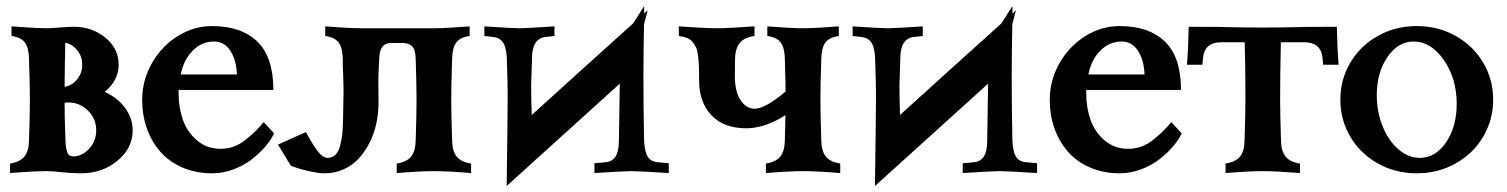

<svg xmlns="http://www.w3.org/2000/svg" viewBox="-20 -578 5046 643"><path d="M138.2 -483.4Q150.4 -483.4 179.7 -485.8Q209 -488.3 227.5 -488.3Q288.1 -488.3 332.8 -451.9Q377.4 -415.5 377.4 -361.3Q377.4 -309.1 330.6 -270Q373 -251.5 398.7 -216.8Q424.3 -182.1 424.3 -141.6Q424.3 -82 373.5 -39.8Q322.8 2.4 251 2.4Q221.7 2.4 187.3 -1.2Q152.8 -4.9 138.2 -4.9Q93.3 -4.9 13.7 1.5V-30.3Q45.9 -35.2 61 -53Q76.2 -70.8 77.1 -106Q80.1 -196.8 80.1 -244.1Q80.1 -291.5 77.1 -382.3Q76.2 -418.5 63.2 -435.8Q50.3 -453.1 18.6 -457.5V-489.7Q97.7 -483.4 138.2 -483.4ZM208.5 -234.9Q205.1 -234.9 196.3 -233.9Q196.3 -186.5 199.2 -106Q200.2 -81.5 205.3 -67.9Q210.4 -54.2 225.1 -54.2Q254.4 -54.2 278.3 -79.8Q302.2 -105.5 302.2 -141.6Q302.2 -180.2 274.7 -207.5Q247.1 -234.9 208.5 -234.9ZM255.4 -361.3Q255.4 -388.2 239.3 -408.9Q223.1 -429.7 198.7 -435.1Q197.3 -392.1 196.3 -287.1Q221.7 -291.5 238.5 -312.5Q255.4 -333.5 255.4 -361.3Z M895.5 -276.9H578.1V-265.1Q578.1 -217.8 592.5 -176.8Q606.9 -135.7 639.9 -107.7Q672.9 -79.6 718.8 -79.6Q741.2 -79.6 762 -86.9Q782.7 -94.2 801.5 -109.1Q820.3 -124 833.3 -136.7Q846.2 -149.4 863.3 -168.9L897.9 -131.3Q887.7 -109.4 868.2 -86.7Q848.6 -64 822.3 -43.7Q795.9 -23.4 761 -10.5Q726.1 2.4 690.4 2.4Q635.7 2.4 590.8 -17.1Q545.9 -36.6 516.6 -70.3Q487.3 -104 471.7 -148.4Q456.1 -192.9 456.1 -243.7Q456.1 -309.1 488.8 -366.5Q521.5 -423.8 575.4 -457.3Q629.4 -490.7 689.5 -490.7Q788.1 -490.7 841.8 -438.7Q895.5 -386.7 895.5 -276.9ZM585.4 -328.6H773.4Q771.5 -377.9 751.2 -408.4Q731 -439 696.8 -439Q655.8 -439 625.2 -408.2Q594.7 -377.4 585.4 -328.6Z M1077.1 -49.3Q1093.3 -49.3 1103.8 -60.1Q1114.3 -70.8 1119.4 -91.3Q1124.5 -111.8 1126.5 -131.3Q1128.4 -150.9 1128.9 -179.2Q1128.9 -195.3 1129.6 -222.2Q1130.4 -249 1130.4 -264.2V-286.6Q1130.4 -303.2 1128.9 -336.7Q1127.4 -370.1 1127.9 -382.3Q1127 -418.5 1114 -435.8Q1101.1 -453.1 1069.3 -457.5V-489.7Q1148.4 -483.4 1189 -483.4H1433.1Q1473.6 -483.4 1552.7 -489.7V-457.5Q1521 -453.1 1508.1 -435.8Q1495.1 -418.5 1494.1 -382.3Q1491.2 -291.5 1491.2 -244.1Q1491.2 -196.8 1494.1 -106Q1495.1 -70.8 1510 -53Q1524.9 -35.2 1557.6 -30.3V1.5Q1478 -4.9 1433.1 -4.9Q1388.2 -4.9 1308.6 1.5V-30.3Q1341.3 -35.2 1356.2 -53Q1371.1 -70.8 1372.1 -106Q1375 -196.8 1375 -244.1Q1375 -291.5 1372.1 -382.3Q1371.1 -413.1 1359.6 -423.6Q1348.1 -434.1 1327.6 -434.1H1290Q1251 -434.1 1250 -381.8Q1250 -378.9 1249.5 -372.6Q1249 -366.2 1249 -362.8V-363.3Q1247.1 -331.1 1247.1 -303.2Q1247.1 -297.9 1247.3 -278.3Q1247.6 -258.8 1247.6 -250V-231.9Q1247.6 -197.8 1240.2 -164.1Q1232.9 -130.4 1217.8 -100.3Q1202.6 -70.3 1181.6 -47.4Q1160.6 -24.4 1131.1 -11Q1101.6 2.4 1067.4 2.4Q1046.9 2.4 1014.2 -4.9Q981.4 -12.2 954.1 -22.9Q952.1 -26.9 947.3 -34.2Q942.4 -41.5 941.9 -42.5H942.4Q927.2 -66.4 911.1 -93.8L1004.4 -135.7L1018.1 -111.8L1017.6 -112.3Q1025.4 -98.6 1029.8 -91.8Q1034.2 -85 1043 -73Q1051.8 -61 1060.3 -55.2Q1068.8 -49.3 1077.1 -49.3Z M2148.9 -543.5 2136.7 -496.1Q2134.8 -392.6 2134.8 -324.2Q2134.8 -230 2136.7 -122.6Q2136.7 -77.6 2147 -57.1Q2157.2 -36.6 2182.6 -34.7H2182.1Q2185.1 -34.7 2200.4 -33.2Q2215.8 -31.7 2219.7 -31.2V1.5Q2117.2 -4.9 2095.2 -4.9Q2073.2 -4.9 1970.7 1.5V-31.2L2008.3 -34.7H2007.8Q2030.3 -36.6 2041.3 -53.5Q2052.2 -70.3 2052.7 -105.5Q2055.2 -251 2055.7 -297.9L1676.8 44.9Q1680.2 -195.3 1680.2 -258.3Q1680.2 -302.7 1677.7 -369.6Q1677.7 -411.6 1667.2 -431.4Q1656.7 -451.2 1632.3 -454.1L1602.1 -457.5V-489.7Q1695.3 -483.4 1719.7 -483.4Q1743.7 -483.4 1836.9 -489.7V-457.5L1806.6 -454.1Q1761.7 -448.7 1761.7 -382.8Q1761.7 -367.7 1760.3 -338.1Q1758.8 -308.6 1758.8 -294.4Q1758.8 -253.9 1760.7 -192.9Q1802.2 -230.5 1921.4 -338.4Q2040.5 -446.3 2100.1 -499.5L2137.2 -557.6V-532.7Q2139.2 -534.7 2143.1 -538.3Q2147 -542 2148.9 -543.5Z M2789.1 -489.7V-457.5Q2757.3 -453.1 2744.4 -435.8Q2731.4 -418.5 2730.5 -382.3Q2727.5 -291.5 2727.5 -244.1Q2727.5 -196.8 2730.5 -106Q2731.4 -70.8 2746.3 -53Q2761.2 -35.2 2793.9 -30.3V1.5Q2714.4 -4.9 2669.4 -4.9Q2624.5 -4.9 2544.9 1.5V-30.3Q2577.6 -35.2 2592.5 -53Q2607.4 -70.8 2608.4 -106Q2609.9 -159.7 2610.4 -192.4Q2541.5 -148.4 2479.5 -148.4Q2403.8 -148.4 2362.5 -192.1Q2321.3 -235.8 2321.3 -307.6Q2321.3 -337.4 2320.8 -353.5Q2320.3 -369.6 2318.1 -388.7Q2315.9 -407.7 2311.8 -417.5Q2307.6 -427.2 2300 -436.8Q2292.5 -446.3 2281.2 -450.7Q2270 -455.1 2253.4 -457.5V-489.7Q2340.3 -483.4 2380.4 -483.4Q2419.9 -483.4 2506.8 -489.7V-457.5Q2471.7 -452.6 2456.5 -433.1Q2441.4 -413.6 2441.4 -374V-353.5Q2441.4 -348.6 2441.2 -339.4Q2440.9 -330.1 2440.9 -325.7Q2440.9 -271 2460.2 -242.4Q2479.5 -213.9 2506.8 -213.9Q2543 -213.9 2610.8 -271.5Q2610.8 -287.1 2610.4 -308.8Q2609.9 -330.6 2609.1 -353Q2608.4 -375.5 2608.4 -382.3Q2607.4 -418.5 2594.5 -435.8Q2581.5 -453.1 2549.8 -457.5V-489.7Q2628.9 -483.4 2669.4 -483.4Q2710 -483.4 2789.1 -489.7Z M3382.3 -543.5 3370.1 -496.1Q3368.2 -392.6 3368.2 -324.2Q3368.2 -230 3370.1 -122.6Q3370.1 -77.6 3380.4 -57.1Q3390.6 -36.6 3416 -34.7H3415.5Q3418.5 -34.7 3433.8 -33.2Q3449.2 -31.7 3453.1 -31.2V1.5Q3350.6 -4.9 3328.6 -4.9Q3306.6 -4.9 3204.1 1.5V-31.2L3241.7 -34.7H3241.2Q3263.7 -36.6 3274.7 -53.5Q3285.6 -70.3 3286.1 -105.5Q3288.6 -251 3289.1 -297.9L2910.2 44.9Q2913.6 -195.3 2913.6 -258.3Q2913.6 -302.7 2911.1 -369.6Q2911.1 -411.6 2900.6 -431.4Q2890.1 -451.2 2865.7 -454.1L2835.4 -457.5V-489.7Q2928.7 -483.4 2953.1 -483.4Q2977.1 -483.4 3070.3 -489.7V-457.5L3040 -454.1Q2995.1 -448.7 2995.1 -382.8Q2995.1 -367.7 2993.7 -338.1Q2992.2 -308.6 2992.2 -294.4Q2992.2 -253.9 2994.1 -192.9Q3035.6 -230.5 3154.8 -338.4Q3273.9 -446.3 3333.5 -499.5L3370.6 -557.6V-532.7Q3372.6 -534.7 3376.5 -538.3Q3380.4 -542 3382.3 -543.5Z M3935.1 -276.9H3617.7V-265.1Q3617.7 -217.8 3632.1 -176.8Q3646.5 -135.7 3679.4 -107.7Q3712.4 -79.6 3758.3 -79.6Q3780.8 -79.6 3801.5 -86.9Q3822.3 -94.2 3841.1 -109.1Q3859.9 -124 3872.8 -136.7Q3885.7 -149.4 3902.8 -168.9L3937.5 -131.3Q3927.2 -109.4 3907.7 -86.7Q3888.2 -64 3861.8 -43.7Q3835.4 -23.4 3800.5 -10.5Q3765.6 2.4 3730 2.4Q3675.3 2.4 3630.4 -17.1Q3585.4 -36.6 3556.2 -70.3Q3526.9 -104 3511.2 -148.4Q3495.6 -192.9 3495.6 -243.7Q3495.6 -309.1 3528.3 -366.5Q3561 -423.8 3615 -457.3Q3668.9 -490.7 3729 -490.7Q3827.6 -490.7 3881.3 -438.7Q3935.1 -386.7 3935.1 -276.9ZM3625 -328.6H3813Q3811 -377.9 3790.8 -408.4Q3770.5 -439 3736.3 -439Q3695.3 -439 3664.8 -408.2Q3634.3 -377.4 3625 -328.6Z M4308.1 -486.8H4307.6Q4338.9 -488.3 4457 -488.3Q4458.5 -415.5 4462.9 -361.3H4411.1L4409.2 -383.3Q4404.3 -436.5 4347.2 -436.5H4269.5Q4267.1 -326.7 4267.1 -244.1Q4267.1 -196.8 4270 -106Q4271 -70.8 4285.9 -53Q4300.8 -35.2 4333.5 -30.3V1.5Q4253.9 -4.9 4209 -4.9Q4164.1 -4.9 4084.5 1.5V-30.3Q4117.2 -35.2 4132.1 -53Q4147 -70.8 4147.9 -106Q4150.9 -196.8 4150.9 -244.1Q4150.9 -362.3 4148.4 -436.5H4070.8Q4013.2 -436.5 4008.8 -383.3L4006.8 -361.3H3955.1Q3959.5 -415.5 3960.9 -488.3Q4078.6 -488.3 4110.4 -486.8H4109.9Q4151.9 -485.8 4209 -485.8Q4266.1 -485.8 4308.1 -486.8Z M4502 -120.4Q4468.8 -176.8 4468.8 -244.1Q4468.8 -311.5 4502 -367.9Q4535.2 -424.3 4594 -457.5Q4652.8 -490.7 4724.6 -490.7Q4796.4 -490.7 4855.2 -457.5Q4914.1 -424.3 4947.3 -367.9Q4980.5 -311.5 4980.5 -244.1Q4980.5 -176.8 4947.3 -120.4Q4914.1 -64 4855.2 -30.8Q4796.4 2.4 4724.6 2.4Q4652.8 2.4 4594 -30.8Q4535.2 -64 4502 -120.4ZM4713.9 -439Q4662.1 -439 4626.5 -387Q4590.8 -335 4590.8 -259.3Q4590.8 -203.1 4610.6 -154.5Q4630.4 -106 4663.6 -77.6Q4696.8 -49.3 4734.9 -49.3Q4787.6 -49.3 4823 -101.6Q4858.4 -153.8 4858.4 -230Q4858.4 -315.4 4815.2 -377.2Q4772 -439 4713.9 -439Z"/></svg>

Font: Flanker
Style: Bold
Weight: 700
Designer: Flanker
Foundry: Flanker
Version: Version 2.021